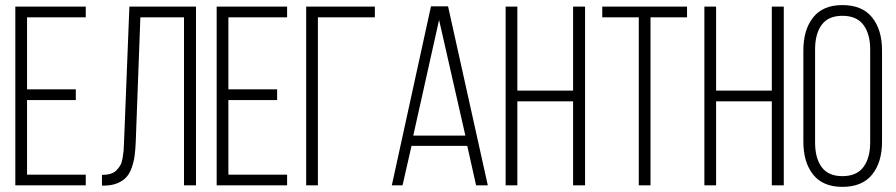

<svg xmlns="http://www.w3.org/2000/svg" viewBox="-20 -726 3510 752"><path d="M40 0V-700.2H315.9V-658.2H85.9V-376H276.9V-334H85.9V-42H315.9V0Z M379.4 1V-41Q398.4 -41 412.8 -45.4Q427.2 -49.8 436.5 -59.3Q445.8 -68.8 451.4 -78.9Q457 -88.9 460 -105.7Q462.9 -122.6 464.1 -135.7Q465.3 -148.9 465.8 -169.9L486.8 -700.2H747.6V0H700.7V-658.2H529.8L511.7 -170.9Q510.3 -139.2 507.3 -116.5Q504.4 -93.8 496.3 -70.3Q488.3 -46.9 475.3 -32.5Q462.4 -18.1 440.7 -8.8Q418.9 0.5 388.7 1Z M828.6 0V-700.2H1104.5V-658.2H874.5V-376H1065.4V-334H874.5V-42H1104.5V0Z M1179.2 0V-700.2H1448.2V-658.2H1225.1V0Z M1514.6 0 1668 -701.2H1734.9L1890.6 0H1844.7L1810.1 -154.8H1591.8L1556.6 0ZM1598.6 -194.8H1802.7L1699.7 -647.9Z M1960.4 0V-700.2H2006.3V-371.1H2224.6V-700.2H2271.5V0H2224.6V-329.1H2006.3V0Z M2338.9 -658.2V-700.2H2670.9V-658.2H2527.8V0H2481.9V-658.2Z M2738.8 0V-700.2H2784.7V-371.1H3002.9V-700.2H3049.8V0H3002.9V-329.1H2784.7V0Z M3126.5 -170.9V-528.8Q3126.5 -609.4 3164.8 -657.7Q3203.1 -706.1 3279.3 -706.1Q3356.9 -706.1 3395.8 -657.7Q3434.6 -609.4 3434.6 -528.8V-170.9Q3434.6 -90.3 3395.8 -42.2Q3356.9 5.9 3279.3 5.9Q3203.1 5.9 3164.8 -42.2Q3126.5 -90.3 3126.5 -170.9ZM3172.4 -168Q3172.4 -106.9 3198.2 -71.5Q3224.1 -36.1 3279.3 -36.1Q3335.4 -36.1 3361.8 -71.8Q3388.2 -107.4 3388.2 -168V-532.2Q3388.2 -592.8 3361.8 -628.4Q3335.4 -664.1 3279.3 -664.1Q3224.1 -664.1 3198.2 -628.7Q3172.4 -593.3 3172.4 -532.2Z"/></svg>

Font: Bebas Neue Book
Style: Regular
Weight: 400
Designer: Ryoichi Tsunekawa
Foundry: Ryoichi Tsunekawa
Version: Version 001.003